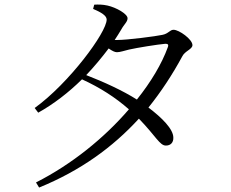

<svg xmlns="http://www.w3.org/2000/svg" viewBox="-20 -798 1040 864"><path d="M735 -585C708 -511 660 -430 596 -350C533 -390 448 -429 368 -460C404 -498 438 -539 469 -580C483 -570 496 -563 506 -563C520 -563 540 -570 561 -575C596 -583 689 -598 724 -601C735 -601 740 -598 735 -585ZM496 -618C506 -633 516 -649 525 -664C539 -690 554 -699 554 -716C554 -735 504 -764 464 -773C442 -778 422 -778 404 -777L399 -758C434 -743 460 -728 460 -710C460 -652 290 -423 136 -312L152 -291C222 -330 289 -382 349 -441C430 -404 500 -359 560 -306C451 -179 304 -59 142 23L156 46C342 -30 487 -135 605 -264C681 -186 699 -142 727 -143C748 -143 761 -157 760 -179C760 -217 709 -268 648 -314C705 -385 755 -461 800 -544C812 -569 846 -576 846 -595C846 -621 786 -664 761 -664C744 -664 738 -646 710 -641C683 -635 554 -618 506 -618Z"/></svg>

Font: Source Han Serif
Style: Regular
Weight: 400
Designer: Ryoko NISHIZUKA 西塚涼子 (kana & ideographs); Frank Grießhammer (Latin, Greek & Cyrillic); Wenlong ZHANG 张文龙 (bopomofo); San
Foundry: Adobe Systems Incorporated
Version: Version 1.001;PS 1.001;hotconv 16.6.54;makeotf.lib2.5.65590